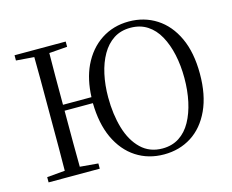

<svg xmlns="http://www.w3.org/2000/svg" viewBox="-105 -896 1283 1062"><g transform="rotate(-15 537.0 -364.5)"><path d="M53 0V-30L156 -39Q157 -103 157 -168Q157 -252 157 -337V-391Q157 -476 157 -560Q157 -625 156 -690L53 -698V-728H346V-698L242 -690Q242 -626 241 -560Q241 -478 241 -394H404Q408 -495 443 -570Q483 -654 552.5 -699.5Q622 -745 711 -745Q799 -745 868.5 -700.5Q938 -656 977.5 -571Q1017 -486 1017 -364Q1017 -243 977.5 -157.5Q938 -72 869 -28Q800 16 711 16Q622 16 552.5 -29Q483 -74 443 -160Q405 -243 403 -360H241Q241 -257 241 -172Q242 -105 242 -39L346 -30V0ZM711 -18Q766 -18 807 -44.5Q848 -71 874.5 -119Q901 -167 914.5 -229.5Q928 -292 928 -363.5Q928 -435 914.5 -497.5Q901 -560 874.5 -608Q848 -656 807 -682.5Q766 -709 711 -709Q655 -709 614.5 -682.5Q574 -656 547 -609Q520 -562 506.5 -500.5Q493 -439 493 -369Q493 -271 516.5 -191.5Q540 -112 589 -65Q638 -18 711 -18Z"/></g></svg>

Font: Early Summer Mincho
Style: Regular
Weight: 400
Designer: GuiWonder
Version: Version 1.002